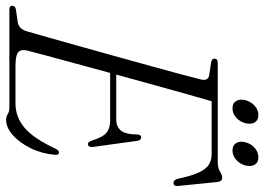

<svg xmlns="http://www.w3.org/2000/svg" viewBox="-142 -734 888 645"><g transform="rotate(90 301.5 -412.0)"><path d="M342 0H10.5Q-1.5 0 -1 -10.5Q-1 -19.5 11.5 -22L54 -28Q76 -32 84 -56.5Q91.5 -82 104.5 -128Q117.5 -174 133.8 -231.8Q150 -289.5 167 -351Q184 -412.5 200 -470Q216 -527.5 228.2 -573Q240.5 -618.5 246.5 -643.5Q252 -667 233.5 -671L187.5 -678Q176.5 -681 176.5 -688.5Q176.5 -700 190.5 -700H523.5Q543.5 -700 555.8 -707.5Q568 -715 577 -715Q589 -715 591 -698L604 -569Q606.5 -552 595 -551.5Q584 -550.5 580 -566.5Q570 -613 558.5 -637.2Q547 -661.5 532 -670.5Q517 -679.5 496 -679.5H319.5Q311 -650.5 296.8 -599.8Q282.5 -549 265.2 -486.5Q248 -424 230 -359H382Q404 -359 417.5 -374Q431 -389 431.5 -432Q432.5 -442.5 441 -442.5Q450.5 -442.5 452.5 -430.5L473 -281.5Q475 -265 464.5 -264Q456 -263.5 452 -276Q441 -313 425.8 -325.8Q410.5 -338.5 383.5 -338.5H224.5Q208 -278 192.8 -222Q177.5 -166 166 -123.2Q154.5 -80.5 149 -58.5Q144.5 -39 155 -29.8Q165.5 -20.5 202.5 -20.5H327Q372.5 -20.5 408.5 -50.8Q444.5 -81 479 -155Q484.5 -166.5 491.5 -166.5Q501 -166.5 499.5 -152Q495.5 -108 477 -70.8Q458.5 -33.5 433 -11.2Q407.5 11 383 11Q371.5 11 362.8 5.5Q354 0 342 0ZM343.5 -749.5Q326 -749.5 318.8 -762Q311.5 -774.5 316 -793Q321 -811.5 334.8 -824Q348.5 -836.5 366 -836.5Q383.5 -836.5 390.8 -824Q398 -811.5 393.5 -793Q388.5 -774.5 374.8 -762Q361 -749.5 343.5 -749.5ZM485 -749.5Q467.5 -749.5 460 -762Q452.5 -774.5 457.5 -793Q462 -811.5 476.2 -824Q490.5 -836.5 507.5 -836.5Q525.5 -836.5 532.8 -824Q540 -811.5 535.5 -793Q530.5 -774.5 516.5 -762Q502.5 -749.5 485 -749.5Z"/></g></svg>

Font: Fraunces 144pt S050 Light
Style: Italic
Weight: 300
Italic angle: -16°
Version: Version 1.000; ttfautohint (v1.8.3)